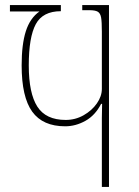

<svg xmlns="http://www.w3.org/2000/svg" viewBox="-20 -734 545 754"><path d="M380 -271 381 -326H377Q354 -281 315.5 -259.5Q277 -238 236 -238Q148 -238 106.5 -295.5Q65 -353 65 -477Q65 -560 81.5 -611.5Q98 -663 135 -689H19V-714H219V-690Q148 -690 120.5 -639Q93 -588 93 -477Q93 -368 126.5 -315.5Q160 -263 238 -263Q276 -263 308.5 -281.5Q341 -300 360.5 -328Q380 -356 380 -385V-610Q380 -649 377 -665.5Q374 -682 364 -688Q354 -694 331 -694H303V-714H408V0H380Z"/></svg>

Font: Noto Serif Georgian Thin Cond
Style: Regular
Weight: 250
Width: 3
Designer: Monotype Design team
Foundry: Monotype Imaging Inc.
Version: Version 1.000